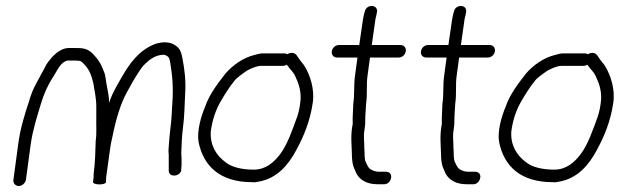

<svg xmlns="http://www.w3.org/2000/svg" viewBox="-20 -636 2079 644"><path d="M67 -33 83 -152C90 -201 104 -244 117 -287C127 -321 141 -352 159 -379C172 -399 181 -425 205 -433H223C230 -433 238 -433 246 -432C249 -432 253 -430 258 -425C278 -406 286 -387 293 -357C297 -332 303 -307 303 -278V-243C302 -215 305 -192 301 -163C300 -129 299 -91 295 -61C294 -56 294 -49 294 -41L292 -26C291 -15 332 -15 335 -24C336 -29 336 -35 336 -41L350 -142C352 -153 354 -166 357 -177C368 -232 384 -289 407 -329C417 -347 427 -366 438 -383C447 -397 455 -411 468 -423C481 -436 503 -452 526 -452C530 -453 533 -452 537 -450C547 -445 548 -441 551 -426C558 -384 562 -342 558 -290C556 -262 556 -239 552 -209C550 -191 548 -175 547 -158C546 -144 544 -129 546 -117V-99V-77V-64C546 -37 591 -45 588 -70L589 -83V-104L588 -122C589 -154 590 -179 594 -210C599 -248 599 -285 601 -321C604 -367 599 -403 592 -440C587 -466 582 -477 561 -488C543 -497 519 -495 499 -488C446 -467 415 -424 387 -375L370 -345C361 -328 352 -311 346 -291C346 -310 342 -329 339 -345C335 -361 335 -381 329 -395C319 -422 309 -438 289 -458C271 -474 258 -475 230 -475H209C188 -474 170 -460 157 -447L142 -429C137 -422 133 -416 130 -409C125 -398 119 -390 114 -379L103 -359C92 -339 84 -320 77 -295C62 -250 48 -205 41 -152L25 -33C23 -22 32 -12 43 -12C54 -12 65 -22 67 -33Z M944 -454C941 -456 937 -457 934 -457H861C854 -457 845 -455 835 -452C796 -443 760 -417 736 -389C712 -358 682 -320 668 -278C654 -245 640 -196 646 -160C662 -79 718 -25 825 -25C833 -24 841 -25 849 -27C909 -38 947 -82 974 -133C999 -179 1020 -229 1029 -291C1036 -337 1020 -383 1003 -412C996 -424 989 -429 981 -442L974 -452C967 -460 954 -461 944 -454ZM942 -419C954 -401 966 -394 973 -374C983 -353 992 -324 987 -291C985 -275 982 -260 977 -245C961 -202 945 -152 919 -118C899 -92 872 -67 831 -67C792 -67 756 -75 735 -93C707 -114 684 -147 687 -195C692 -233 703 -265 718 -292C733 -318 749 -344 767 -366C775 -376 798 -392 808 -399C820 -405 839 -415 855 -415H928C932 -415 937 -416 942 -419Z M1093 -464C1091 -452 1099 -443 1111 -443H1179L1171 -384C1166 -351 1170 -322 1165 -288C1164 -272 1164 -257 1163 -242C1162 -230 1165 -223 1161 -209C1158 -188 1158 -169 1159 -152C1161 -123 1158 -91 1169 -69C1173 -61 1172 -61 1176 -53C1188 -32 1211 -18 1246 -18H1269C1293 -18 1304 -60 1274 -60H1251C1242 -60 1236 -62 1229 -65C1216 -70 1213 -80 1207 -92C1201 -105 1204 -121 1202 -138C1202 -161 1200 -168 1201 -189C1202 -200 1206 -219 1205 -230C1205 -249 1207 -269 1208 -289C1213 -323 1208 -352 1213 -384L1221 -443H1317C1329 -443 1339 -452 1341 -464C1343 -476 1335 -485 1323 -485H1227L1239 -570C1239 -573 1241 -578 1242 -583L1244 -593C1251 -621 1211 -624 1204 -599L1201 -588C1199 -580 1198 -573 1197 -568L1185 -485H1117C1105 -485 1095 -476 1093 -464Z M1392 -464C1390 -452 1398 -443 1410 -443H1478L1470 -384C1465 -351 1469 -322 1464 -288C1463 -272 1463 -257 1462 -242C1461 -230 1464 -223 1460 -209C1457 -188 1457 -169 1458 -152C1460 -123 1457 -91 1468 -69C1472 -61 1471 -61 1475 -53C1487 -32 1510 -18 1545 -18H1568C1592 -18 1603 -60 1573 -60H1550C1541 -60 1535 -62 1528 -65C1515 -70 1512 -80 1506 -92C1500 -105 1503 -121 1501 -138C1501 -161 1499 -168 1500 -189C1501 -200 1505 -219 1504 -230C1504 -249 1506 -269 1507 -289C1512 -323 1507 -352 1512 -384L1520 -443H1616C1628 -443 1638 -452 1640 -464C1642 -476 1634 -485 1622 -485H1526L1538 -570C1538 -573 1540 -578 1541 -583L1543 -593C1550 -621 1510 -624 1503 -599L1500 -588C1498 -580 1497 -573 1496 -568L1484 -485H1416C1404 -485 1394 -476 1392 -464Z M1952 -454C1949 -456 1945 -457 1942 -457H1869C1862 -457 1853 -455 1843 -452C1804 -443 1768 -417 1744 -389C1720 -358 1690 -320 1676 -278C1662 -245 1648 -196 1654 -160C1670 -79 1726 -25 1833 -25C1841 -24 1849 -25 1857 -27C1917 -38 1955 -82 1982 -133C2007 -179 2028 -229 2037 -291C2044 -337 2028 -383 2011 -412C2004 -424 1997 -429 1989 -442L1982 -452C1975 -460 1962 -461 1952 -454ZM1950 -419C1962 -401 1974 -394 1981 -374C1991 -353 2000 -324 1995 -291C1993 -275 1990 -260 1985 -245C1969 -202 1953 -152 1927 -118C1907 -92 1880 -67 1839 -67C1800 -67 1764 -75 1743 -93C1715 -114 1692 -147 1695 -195C1700 -233 1711 -265 1726 -292C1741 -318 1757 -344 1775 -366C1783 -376 1806 -392 1816 -399C1828 -405 1847 -415 1863 -415H1936C1940 -415 1945 -416 1950 -419Z"/></svg>

Font: PolanStronk
Style: Ita
Weight: 500
Version: Version 1.0